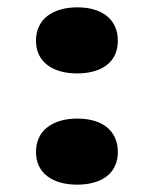

<svg xmlns="http://www.w3.org/2000/svg" viewBox="-20 -489 419 523"><path d="M190 14C256 14 301 -16 301 -75C301 -135 256 -166 191 -166C125 -166 78 -135 78 -75C78 -16 125 14 190 14ZM190 -289C256 -289 301 -319 301 -378C301 -438 256 -469 191 -469C125 -469 78 -438 78 -378C78 -319 125 -289 190 -289Z"/></svg>

Font: Sprat Extended Black
Style: Regular
Weight: 900
Width: 9
Designer: Ethan Nakache
Foundry: Collletttivo
Version: Version 2.000;Glyphs 3.2 (3217)